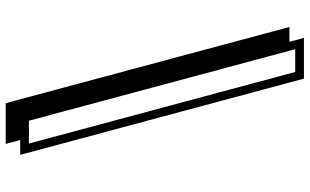

<svg xmlns="http://www.w3.org/2000/svg" viewBox="-218 -630 1043 646"><g transform="rotate(90 303.0 -307.5)"><path d="M501.5 145.5H451.7L464.8 194.3H327.6L71.3 -760.3H121.1L107.9 -809.1H245.1ZM222.7 -779.8H146L386.7 116.2H463.4Z"/></g></svg>

Font: XB Kayhan Sayeh
Style: Regular
Weight: 700
Designer: Behnam
Foundry: Irmug
Version: Version 7.300 2009